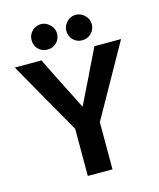

<svg xmlns="http://www.w3.org/2000/svg" viewBox="-120 -898 813 983"><g transform="rotate(-15 286.5 -406.5)"><path d="M4.9 -632.8H146Q183.1 -555.7 264.2 -397L288.1 -349.1Q309.1 -393.1 357.9 -491.2L371.1 -519Q408.2 -593.3 426.8 -632.8H567.9Q529.8 -564.9 442.9 -410.2Q392.1 -319.3 353 -250V0H222.2V-250Q148.9 -377 4.9 -632.8ZM124 -746.1Q124 -773.9 144 -793.5Q164.1 -813 191.9 -813Q217.8 -813 238.3 -792.5Q258.8 -772 258.8 -746.1Q258.8 -717.3 239.5 -697.8Q220.2 -678.2 191.9 -678.2Q162.1 -678.2 143.1 -697.3Q124 -716.3 124 -746.1ZM308.1 -746.1Q308.1 -772.9 328.1 -793Q348.1 -813 375 -813Q401.9 -813 422.4 -793Q442.9 -772.9 442.9 -746.1Q442.9 -717.3 423.3 -697.8Q403.8 -678.2 375 -678.2Q346.2 -678.2 327.1 -697.8Q308.1 -717.3 308.1 -746.1Z"/></g></svg>

Font: Tajawal
Style: Bold
Weight: 700
Designer: Boutros Fonts
Foundry: Created by Boutros International 2017
Version: Version 1.700